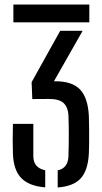

<svg xmlns="http://www.w3.org/2000/svg" viewBox="-20 -820 452 847"><path d="M39 -721.5V-800H374V-721.5ZM234.5 -68.5Q280.5 -78 282 -131.5Q283.5 -182 283.5 -225Q283.5 -268 282 -311Q280.5 -345 261.8 -364.2Q243 -383.5 196 -383.5L122.5 -383L119.5 -457.5L245.5 -684H344.5L218 -461.5H224.5Q299 -461.5 333.5 -424.8Q368 -388 372 -308.5Q373 -280 373.2 -247.8Q373.5 -215.5 373.2 -187.2Q373 -159 372 -142.5Q368 -68 336 -33Q304 2 234.5 7ZM37 -142.5Q36 -173.5 36 -203.2Q36 -233 37 -273.5H127V-131.5Q127 -79.5 179.5 -69V6.5Q108.5 1 74 -34.2Q39.5 -69.5 37 -142.5Z"/></svg>

Font: Big Shoulders Stencil Text Medium
Style: Regular
Weight: 500
Designer: Patric King
Foundry: XO Type Co
Version: Version 1.000